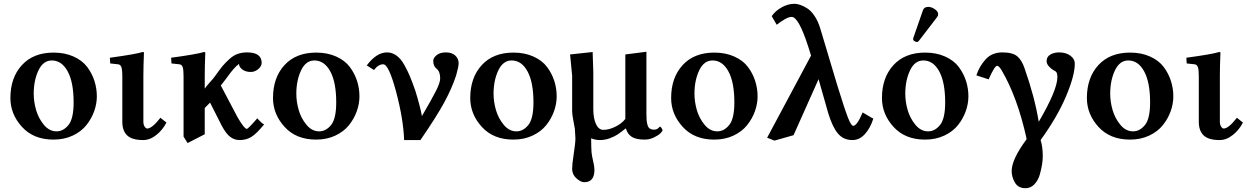

<svg xmlns="http://www.w3.org/2000/svg" viewBox="-20 -718 6500 1001"><path d="M250 -402.8Q205.1 -402.8 180.4 -350.8Q155.8 -298.8 155.8 -229Q155.8 -188 168 -145Q180.2 -102.1 208.5 -67.6Q236.8 -33.2 274.9 -33.2Q310.1 -33.2 336.9 -66.2Q363.8 -99.1 363.8 -184.1Q363.8 -289.1 332.8 -345.9Q301.8 -402.8 250 -402.8ZM34.2 -207Q34.2 -313 94 -378.4Q153.8 -443.8 259.8 -443.8Q317.9 -443.8 363.5 -423.3Q409.2 -402.8 434.6 -368.9Q460 -335 472.4 -295.9Q484.9 -256.8 484.9 -215.8Q484.9 -176.8 470.9 -137.9Q457 -99.1 430.4 -65.7Q403.8 -32.2 359.4 -11.2Q314.9 9.8 258.8 9.8Q154.8 9.8 94.5 -56.6Q34.2 -123 34.2 -207Z M617.7 -320.8Q617.7 -356 612.5 -368.9Q607.4 -381.8 595.7 -382.8L554.7 -387.2L552.7 -417Q686.5 -435.1 723.6 -446.8Q730.5 -446.8 730.5 -443.8Q727.5 -371.1 727.5 -321.3V-83Q727.5 -67.9 734.1 -57.9Q740.7 -47.9 747.6 -47.9Q772.5 -47.9 816.4 -104L847.7 -79.1Q828.6 -41 795.2 -14.4Q761.7 12.2 726.6 12.2Q668.5 12.2 643.1 -12Q617.7 -36.1 617.7 -83Z M1047.4 -321.3V-255.9Q1055.2 -268.1 1075.2 -290Q1095.2 -312 1104 -325.2Q1127 -357.4 1139.6 -372.8Q1152.3 -388.2 1173.8 -408.2Q1195.3 -428.2 1217.8 -436.5Q1240.2 -444.8 1268.1 -444.8Q1344.2 -444.8 1344.2 -390.1Q1344.2 -373 1326.7 -357.9Q1309.1 -342.8 1287.1 -342.8Q1260.3 -342.8 1243.2 -356Q1226.1 -369.1 1226.1 -384.8Q1201.2 -367.7 1164.1 -314.9L1131.3 -272Q1160.2 -218.8 1216.3 -110.8Q1227.5 -90.8 1238.3 -75Q1249 -59.1 1256.1 -52.5Q1263.2 -45.9 1266.1 -45.9Q1273.9 -45.9 1321.3 -101.1Q1349.1 -70.3 1357.4 -69.8Q1317.4 -21 1290.8 -4.4Q1264.2 12.2 1229 12.2Q1202.1 12.2 1180.2 -4.4Q1158.2 -21 1135.3 -64Q1111.3 -110.8 1075.2 -183.1L1047.4 -154.8V-18.1L958 27.8L937 -5.9V-320.8Q937 -356 932.1 -368.9Q927.2 -381.8 915 -382.8L874 -387.2L872.1 -417Q1005.9 -435.1 1043 -446.8Q1049.8 -446.8 1050.3 -443.8Q1047.4 -371.1 1047.4 -321.3Z M1619.1 -402.8Q1574.2 -402.8 1549.6 -350.8Q1524.9 -298.8 1524.9 -229Q1524.9 -188 1537.1 -145Q1549.3 -102.1 1577.6 -67.6Q1606 -33.2 1644 -33.2Q1679.2 -33.2 1706.1 -66.2Q1732.9 -99.1 1732.9 -184.1Q1732.9 -289.1 1701.9 -345.9Q1670.9 -402.8 1619.1 -402.8ZM1403.3 -207Q1403.3 -313 1463.1 -378.4Q1522.9 -443.8 1628.9 -443.8Q1687 -443.8 1732.7 -423.3Q1778.3 -402.8 1803.7 -368.9Q1829.1 -335 1841.6 -295.9Q1854 -256.8 1854 -215.8Q1854 -176.8 1840.1 -137.9Q1826.2 -99.1 1799.6 -65.7Q1772.9 -32.2 1728.5 -11.2Q1684.1 9.8 1627.9 9.8Q1523.9 9.8 1463.6 -56.6Q1403.3 -123 1403.3 -207Z M2371.1 -388.2Q2371.1 -370.1 2357.9 -324.2Q2335.9 -257.3 2295.9 -183.6Q2255.9 -109.9 2171.9 12.2H2086.9Q2083 -97.7 2044.9 -240.2Q2006.8 -382.8 1978 -382.8Q1952.1 -382.8 1929.7 -353L1892.1 -377Q1942.9 -444.8 1998 -444.8Q2023.9 -444.8 2046.9 -428.5Q2069.8 -412.1 2087.9 -379.6Q2106 -347.2 2117.9 -318.1Q2129.9 -289.1 2145 -246.1Q2170.9 -162.1 2179.7 -112.8Q2233.9 -205.6 2254.4 -246.8Q2274.9 -288.1 2274.9 -309.1Q2274.9 -345.2 2255.9 -359.9Q2238.8 -373 2238.8 -400.9Q2238.8 -416 2256.3 -430.4Q2273.9 -444.8 2304.9 -444.8Q2335.9 -444.8 2353.5 -428.5Q2371.1 -412.1 2371.1 -388.2Z M2647.5 -402.8Q2602.5 -402.8 2577.9 -350.8Q2553.2 -298.8 2553.2 -229Q2553.2 -188 2565.4 -145Q2577.6 -102.1 2606 -67.6Q2634.3 -33.2 2672.4 -33.2Q2707.5 -33.2 2734.4 -66.2Q2761.2 -99.1 2761.2 -184.1Q2761.2 -289.1 2730.2 -345.9Q2699.2 -402.8 2647.5 -402.8ZM2431.6 -207Q2431.6 -313 2491.5 -378.4Q2551.3 -443.8 2657.2 -443.8Q2715.3 -443.8 2761 -423.3Q2806.6 -402.8 2832 -368.9Q2857.4 -335 2869.9 -295.9Q2882.3 -256.8 2882.3 -215.8Q2882.3 -176.8 2868.4 -137.9Q2854.5 -99.1 2827.9 -65.7Q2801.3 -32.2 2756.8 -11.2Q2712.4 9.8 2656.2 9.8Q2552.2 9.8 2491.9 -56.6Q2431.6 -123 2431.6 -207Z M3241.2 -47.9Q3216.3 -27.8 3199.7 -16.8Q3183.1 -5.9 3158.4 3.2Q3133.8 12.2 3107.9 12.2Q3083 12.2 3062 2.9Q3062 7.8 3062.5 43.5Q3063 79.1 3066.9 96.2Q3079.1 147.9 3079.1 168Q3079.1 231.9 3025.9 231.9Q3007.8 231.9 2985.4 211.9Q2962.9 191.9 2962.9 163.1Q2962.9 138.2 2970.2 91.8Q2980 26.9 2980 3.9Q2980 -3.9 2978.5 -21.5Q2977.1 -39.1 2977.1 -45.9Q2976.1 -53.7 2969.5 -87.9Q2962.9 -122.1 2962.9 -137.2V-323.2L2952.1 -434.1L3069.8 -446.8Q3072.8 -375 3073.2 -342.8V-149.9Q3073.2 -101.1 3087.2 -71Q3101.1 -41 3126 -41Q3155.8 -41 3189.5 -58.1Q3223.1 -75.2 3240.2 -98.1V-434.1L3350.1 -448.2V-126Q3350.1 -104 3351.1 -92.5Q3352.1 -81.1 3355.5 -67.6Q3358.9 -54.2 3367.4 -48.1Q3376 -42 3389.9 -42Q3403.8 -42 3411.9 -50Q3419.9 -58.1 3420.9 -58.1Q3423.8 -58.1 3429 -50.5Q3434.1 -43 3434.1 -38.1Q3434.1 -34.2 3423.1 -23.2Q3412.1 -12.2 3389.2 -1.2Q3366.2 9.8 3340.8 9.8Q3296.9 9.8 3274.4 -4.2Q3252 -18.1 3243.2 -47.9Z M3694.8 -402.8Q3649.9 -402.8 3625.2 -350.8Q3600.6 -298.8 3600.6 -229Q3600.6 -188 3612.8 -145Q3625 -102.1 3653.3 -67.6Q3681.6 -33.2 3719.7 -33.2Q3754.9 -33.2 3781.7 -66.2Q3808.6 -99.1 3808.6 -184.1Q3808.6 -289.1 3777.6 -345.9Q3746.6 -402.8 3694.8 -402.8ZM3479 -207Q3479 -313 3538.8 -378.4Q3598.6 -443.8 3704.6 -443.8Q3762.7 -443.8 3808.3 -423.3Q3854 -402.8 3879.4 -368.9Q3904.8 -335 3917.2 -295.9Q3929.7 -256.8 3929.7 -215.8Q3929.7 -176.8 3915.8 -137.9Q3901.9 -99.1 3875.2 -65.7Q3848.6 -32.2 3804.2 -11.2Q3759.8 9.8 3703.6 9.8Q3599.6 9.8 3539.3 -56.6Q3479 -123 3479 -207Z M4524.4 -104 4533.2 -100.1Q4518.1 -51.3 4489.7 -19.5Q4461.4 12.2 4424.3 12.2Q4377.4 12.2 4348.9 -21.5Q4320.3 -55.2 4298.3 -127L4247.6 -305.2Q4141.6 -67.4 4117.2 -13.2L4017.6 15.1L3979.5 0L4208.5 -428.2L4193.4 -476.1Q4143.6 -629.9 4107.4 -629.9Q4081.5 -629.9 4029.3 -588.9L4003.4 -633.8Q4023.4 -662.6 4056.4 -680.4Q4089.4 -698.2 4121.6 -698.2Q4134.8 -698.2 4150.6 -693.1Q4166.5 -688 4187 -675.5Q4207.5 -663.1 4226.6 -635Q4245.6 -606.9 4257.3 -566.9L4346.2 -270Q4383.3 -149.9 4400.4 -106Q4417.5 -62 4428.2 -62Q4448.2 -62 4477.5 -131.8Z M4819.8 -682.1Q4835.9 -682.1 4853.5 -670.2Q4871.1 -658.2 4871.1 -644Q4871.1 -635.3 4865.7 -628.9L4772 -506.8Q4766.1 -499 4760.7 -499Q4754.9 -499 4747.8 -503.4Q4740.7 -507.8 4740.7 -513.2Q4740.7 -519 4742.2 -522L4792 -665Q4797.9 -682.1 4819.8 -682.1ZM4793.9 -402.8Q4749 -402.8 4724.4 -350.8Q4699.7 -298.8 4699.7 -229Q4699.7 -188 4711.9 -145Q4724.1 -102.1 4752.4 -67.6Q4780.8 -33.2 4818.8 -33.2Q4854 -33.2 4880.9 -66.2Q4907.7 -99.1 4907.7 -184.1Q4907.7 -289.1 4876.7 -345.9Q4845.7 -402.8 4793.9 -402.8ZM4578.1 -207Q4578.1 -313 4637.9 -378.4Q4697.8 -443.8 4803.7 -443.8Q4861.8 -443.8 4907.5 -423.3Q4953.1 -402.8 4978.5 -368.9Q5003.9 -335 5016.4 -295.9Q5028.8 -256.8 5028.8 -215.8Q5028.8 -176.8 5014.9 -137.9Q5001 -99.1 4974.4 -65.7Q4947.8 -32.2 4903.3 -11.2Q4858.9 9.8 4802.7 9.8Q4698.7 9.8 4638.4 -56.6Q4578.1 -123 4578.1 -207Z M5583.5 -386.2Q5583.5 -324.2 5538.1 -216.6Q5492.7 -108.9 5405.3 12.2Q5416.5 47.4 5416.5 96.2Q5416.5 114.3 5413.1 137.7Q5409.7 161.1 5401.1 191.7Q5392.6 222.2 5373 242.7Q5353.5 263.2 5326.7 263.2Q5288.6 263.2 5271.5 234.1Q5254.4 205.1 5254.4 173.8Q5254.4 112.8 5331.5 8.8V2Q5283.7 -212.9 5201.7 -352.1Q5187.5 -375 5178.7 -375Q5165.5 -375 5134.3 -304.2L5070.3 -325.2Q5086.4 -374 5119.4 -409.4Q5152.3 -444.8 5205.6 -444.8Q5259.8 -444.8 5283.7 -424.3Q5307.6 -403.8 5321.3 -362.8Q5374.5 -211.9 5395.5 -83Q5492.7 -249 5492.7 -315.9Q5492.7 -341.8 5481.4 -347.2Q5465.3 -355 5450.9 -369.4Q5436.5 -383.8 5436.5 -398.9Q5436.5 -421.9 5455.6 -433.3Q5474.6 -444.8 5502.4 -444.8Q5536.6 -444.8 5560.1 -428Q5583.5 -411.1 5583.5 -386.2Z M5862.3 -402.8Q5817.4 -402.8 5792.7 -350.8Q5768.1 -298.8 5768.1 -229Q5768.1 -188 5780.3 -145Q5792.5 -102.1 5820.8 -67.6Q5849.1 -33.2 5887.2 -33.2Q5922.4 -33.2 5949.2 -66.2Q5976.1 -99.1 5976.1 -184.1Q5976.1 -289.1 5945.1 -345.9Q5914.1 -402.8 5862.3 -402.8ZM5646.5 -207Q5646.5 -313 5706.3 -378.4Q5766.1 -443.8 5872.1 -443.8Q5930.2 -443.8 5975.8 -423.3Q6021.5 -402.8 6046.9 -368.9Q6072.3 -335 6084.7 -295.9Q6097.2 -256.8 6097.2 -215.8Q6097.2 -176.8 6083.3 -137.9Q6069.3 -99.1 6042.7 -65.7Q6016.1 -32.2 5971.7 -11.2Q5927.2 9.8 5871.1 9.8Q5767.1 9.8 5706.8 -56.6Q5646.5 -123 5646.5 -207Z M6230 -320.8Q6230 -356 6224.9 -368.9Q6219.7 -381.8 6208 -382.8L6167 -387.2L6165 -417Q6298.8 -435.1 6335.9 -446.8Q6342.8 -446.8 6342.8 -443.8Q6339.8 -371.1 6339.8 -321.3V-83Q6339.8 -67.9 6346.4 -57.9Q6353 -47.9 6359.9 -47.9Q6384.8 -47.9 6428.7 -104L6460 -79.1Q6440.9 -41 6407.5 -14.4Q6374 12.2 6338.9 12.2Q6280.8 12.2 6255.4 -12Q6230 -36.1 6230 -83Z"/></svg>

Font: Linux Libertine
Style: Semibold
Weight: 600
Designer: Philipp H. Poll
Foundry: Philipp H. Poll
Version: Version 5.1.2 ; ttfautohint (v0.9)